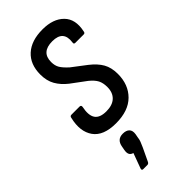

<svg xmlns="http://www.w3.org/2000/svg" viewBox="-232 -542 815 815"><g transform="rotate(-45 175.5 -134.0)"><path d="M154 8Q79 8 49.5 -33.5Q20 -75 36 -142Q37 -152 46 -152H95Q104 -152 103 -142Q94 -99 108 -78Q122 -57 161 -57Q198 -57 217.5 -75.5Q237 -94 237 -127Q237 -152 228.5 -168.5Q220 -185 198 -203L132 -252Q104 -274 88.5 -301Q73 -328 73 -366Q73 -427 110.5 -461Q148 -495 215 -495Q279 -495 312.5 -461Q346 -427 333 -366Q332 -356 324 -356H273Q264 -356 266 -366Q275 -430 209 -430Q143 -430 143 -371Q143 -349 152 -334Q161 -319 183 -299L246 -251Q278 -226 293 -199.5Q308 -173 308 -135Q308 -71 268.5 -31.5Q229 8 154 8ZM98 227Q89 227 92 217L117 149Q105 146 100.5 137Q96 128 99 112L102 96Q108 59 143 59Q163 59 173 69Q183 79 180 99L177 115Q176 126 172 136.5Q168 147 162 160L135 217Q131 227 123 227Z"/></g></svg>

Font: Sofia Sans Condensed
Style: Italic
Weight: 400
Italic angle: -9°
Designer: Botio Nikoltchev, Ani Petrova
Foundry: lettersoup
Version: Version 4.101